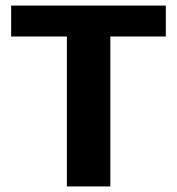

<svg xmlns="http://www.w3.org/2000/svg" viewBox="-20 -669 635 689"><path d="M20 0ZM220 -538H20V-649H575V-538H376V0H220Z"/></svg>

Font: Play
Style: Bold
Weight: 700
Designer: Jonas Hecksher (Cyrillic expansion: Cyreal)
Foundry: Jonas Hecksher, Playtype, e-types AS
Version: Version 2.101; ttfautohint (v1.5.65-e2d9)